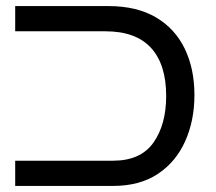

<svg xmlns="http://www.w3.org/2000/svg" viewBox="-20 -612 710 632"><path d="M30 0V-83H352Q443 -83 485 -142.5Q527 -202 527 -296Q527 -400 477 -454.5Q427 -509 327 -509H30V-592H337Q430 -592 493 -555Q556 -518 588 -452Q620 -386 620 -299Q620 -215 589.5 -147Q559 -79 499.5 -39.5Q440 0 352 0Z"/></svg>

Font: Noto Sans Hebrew
Style: Regular
Weight: 400
Designer: Monotype Design Team
Foundry: Monotype Imaging Inc.
Version: Version 2.003;January 10, 2023;FontCreator 14.0.0.2877 64-bi